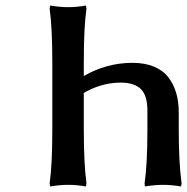

<svg xmlns="http://www.w3.org/2000/svg" viewBox="-20 -671 679 697"><path d="M169.9 -442.9Q169.9 -568.8 160.2 -639.2L162.1 -650.9Q197.8 -645 227.1 -645Q257.8 -645 292 -650.9L293.9 -639.2Q284.2 -574.2 284.2 -442.9V-395Q367.2 -442.9 460.9 -442.9Q505.9 -442.9 538.8 -429.2Q571.8 -415.5 591.1 -390.4Q610.4 -365.2 619.6 -333.7Q628.9 -302.2 628.9 -263.2V-202.1Q628.9 -79.6 639.2 -5.9L637.2 5.9Q602.5 0 571.8 0Q557.1 0 540.5 1.5Q523.9 2.9 514.6 4.4L505.9 5.9L504.9 -5.9Q515.1 -73.7 515.1 -202.1V-269Q515.1 -324.7 491.2 -347.9Q467.3 -371.1 418.9 -371.1Q344.2 -371.1 276.9 -329.1L284.2 -333V-202.1Q284.2 -76.2 293.9 -5.9L292 5.9Q257.8 0 227.1 0Q198.2 0 162.1 5.9L160.2 -5.9Q169.9 -72.3 169.9 -202.1Z"/></svg>

Font: Linear Smooth
Style: Bold
Weight: 700
Designer: Philipp H. Poll, Flanker
Foundry: Philipp H. Poll, reworked by Flanker
Version: Version 1.061 | FøM Fix